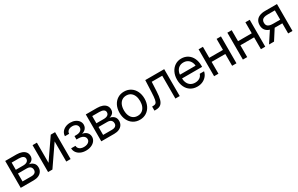

<svg xmlns="http://www.w3.org/2000/svg" viewBox="195 -1851 4943 3188"><g transform="rotate(-30 2666.5 -257.5)"><path d="M61.5 -515.6H276.4Q335 -515.6 378.2 -499.5Q421.4 -483.4 444.6 -452.6Q467.8 -421.9 467.8 -378.4Q467.8 -334 443.1 -307.4Q418.5 -280.8 375 -271Q423.3 -263.7 455.8 -232.4Q488.3 -201.2 488.3 -146Q488.3 -102.5 466.8 -69.6Q445.3 -36.6 405.3 -18.3Q365.2 0 310.5 0H61.5ZM310.5 -77.1Q339.8 -77.1 360.4 -85.4Q380.9 -93.8 391.6 -109.9Q402.3 -126 402.3 -148.9Q402.3 -174.3 391.6 -192.4Q380.9 -210.4 360.4 -219.7Q339.8 -229 310.5 -229H140.6V-77.1ZM280.3 -300.3Q330.1 -300.3 356.9 -319.1Q383.8 -337.9 383.8 -372.6Q383.8 -404.3 356 -421.4Q328.1 -438.5 276.4 -438.5H140.6V-300.3Z M934.6 0V-384.3H933.1L668.9 0H585.9V-515.6H668.9V-130.9H670.4L934.6 -515.6H1017.6V0Z M1114.3 -149.9H1196.8Q1197.8 -123 1212.4 -103Q1227.1 -83 1252.9 -72.5Q1278.8 -62 1312 -62Q1346.2 -62 1372.8 -72.5Q1399.4 -83 1414.3 -102.1Q1429.2 -121.1 1429.2 -145.5Q1429.2 -170.9 1413.8 -190.7Q1398.4 -210.4 1370.1 -221.4Q1341.8 -232.4 1303.2 -232.4H1264.2V-298.3H1303.2Q1335.4 -298.3 1360.4 -308.3Q1385.3 -318.4 1398.9 -336.9Q1412.6 -355.5 1412.6 -379.4Q1412.6 -402.8 1400.1 -420.9Q1387.7 -439 1365 -448.7Q1342.3 -458.5 1312.5 -458.5Q1282.2 -458.5 1258.1 -448.5Q1233.9 -438.5 1220 -419.7Q1206.1 -400.9 1205.6 -375.5H1126Q1126.5 -419.4 1151.1 -453.9Q1175.8 -488.3 1218.3 -507.6Q1260.7 -526.9 1313 -526.9Q1365.2 -526.9 1406.2 -507.8Q1447.3 -488.8 1470 -456.5Q1492.7 -424.3 1492.7 -385.3Q1492.7 -356.9 1480.7 -333Q1468.8 -309.1 1446.3 -292.5Q1423.8 -275.9 1393.6 -268.6V-267.6Q1429.7 -262.7 1456.5 -245.4Q1483.4 -228 1497.6 -201.4Q1511.7 -174.8 1511.7 -142.6Q1511.7 -100.1 1486.1 -65.7Q1460.4 -31.2 1415 -11.7Q1369.6 7.8 1313.5 7.8Q1254.9 7.8 1210 -12.7Q1165 -33.2 1139.9 -69.1Q1114.7 -105 1114.3 -149.9Z M1606.4 -515.6H1821.3Q1879.9 -515.6 1923.1 -499.5Q1966.3 -483.4 1989.5 -452.6Q2012.7 -421.9 2012.7 -378.4Q2012.7 -334 1988 -307.4Q1963.4 -280.8 1919.9 -271Q1968.3 -263.7 2000.7 -232.4Q2033.2 -201.2 2033.2 -146Q2033.2 -102.5 2011.7 -69.6Q1990.2 -36.6 1950.2 -18.3Q1910.2 0 1855.5 0H1606.4ZM1855.5 -77.1Q1884.8 -77.1 1905.3 -85.4Q1925.8 -93.8 1936.5 -109.9Q1947.3 -126 1947.3 -148.9Q1947.3 -174.3 1936.5 -192.4Q1925.8 -210.4 1905.3 -219.7Q1884.8 -229 1855.5 -229H1685.5V-77.1ZM1825.2 -300.3Q1875 -300.3 1901.9 -319.1Q1928.7 -337.9 1928.7 -372.6Q1928.7 -404.3 1900.9 -421.4Q1873 -438.5 1821.3 -438.5H1685.5V-300.3Z M2104.5 -256.8Q2104.5 -335.4 2134.5 -397Q2164.6 -458.5 2219 -492.9Q2273.4 -527.3 2343.8 -527.3Q2414.1 -527.3 2468.5 -492.9Q2522.9 -458.5 2553 -397Q2583 -335.4 2583 -256.8Q2583 -178.7 2553 -117.7Q2522.9 -56.6 2468.5 -22.5Q2414.1 11.7 2343.8 11.7Q2273.4 11.7 2219 -22.5Q2164.6 -56.6 2134.5 -117.7Q2104.5 -178.7 2104.5 -256.8ZM2499 -256.8Q2499 -315.4 2480.5 -359.6Q2461.9 -403.8 2426.8 -428Q2391.6 -452.1 2343.8 -452.1Q2295.9 -452.1 2260.7 -428Q2225.6 -403.8 2207 -359.9Q2188.5 -315.9 2188.5 -256.8Q2188.5 -198.2 2207 -154.5Q2225.6 -110.8 2260.5 -87.2Q2295.4 -63.5 2343.8 -63.5Q2392.1 -63.5 2427 -87.4Q2461.9 -111.3 2480.5 -155Q2499 -198.7 2499 -256.8Z M2625.5 -78.1H2645Q2680.2 -78.1 2697.8 -93.3Q2715.3 -108.4 2724.1 -152.3Q2732.9 -196.3 2736.8 -289.1L2746.6 -515.6H3109.9V0H3026.9V-437.5H2825.7L2816.9 -257.8Q2812.5 -164.1 2796.9 -108.9Q2781.2 -53.7 2747.6 -26.9Q2713.9 0 2653.8 0H2625.5Z M3206.5 -256.8Q3206.5 -334.5 3236.3 -396Q3266.1 -457.5 3319.3 -492.4Q3372.6 -527.3 3439.9 -527.3Q3510.7 -527.3 3563.7 -493.2Q3616.7 -459 3645.5 -397.7Q3674.3 -336.4 3674.3 -256.8V-233.9H3250.5V-305.2H3627.9L3592.3 -280.3Q3592.3 -332 3573.5 -371.3Q3554.7 -410.6 3520.3 -431.9Q3485.8 -453.1 3439.9 -453.1Q3394.5 -453.1 3360.4 -431.9Q3326.2 -410.6 3307.4 -371.3Q3288.6 -332 3288.6 -280.3V-245.1Q3288.6 -191.4 3306.9 -150.4Q3325.2 -109.4 3360.8 -86.4Q3396.5 -63.5 3445.8 -63.5Q3481.4 -63.5 3509.5 -74.7Q3537.6 -85.9 3556.2 -106.4Q3574.7 -127 3582.5 -154.3H3665.5Q3655.8 -105.5 3625 -67.9Q3594.2 -30.3 3547.9 -9.3Q3501.5 11.7 3445.8 11.7Q3371.6 11.7 3317.6 -22.7Q3263.7 -57.1 3235.1 -117.9Q3206.5 -178.7 3206.5 -256.8Z M4133.3 -226.6H3832.5V-304.7H4133.3ZM3852.1 0H3769V-515.6H3852.1ZM4197.8 0H4114.7V-515.6H4197.8Z M4685.1 -226.6H4384.3V-304.7H4685.1ZM4403.8 0H4320.8V-515.6H4403.8ZM4749.5 0H4666.5V-515.6H4749.5Z M5189 0V-442.4H5050.8Q5008.3 -442.4 4981.2 -432.9Q4954.1 -423.3 4941.2 -403.8Q4928.2 -384.3 4928.2 -353Q4928.2 -321.8 4941.4 -302.2Q4954.6 -282.7 4982.4 -273.4Q5010.3 -264.2 5054.2 -264.2H5225.1V-193.8H5047.4Q4983.4 -193.8 4938.5 -212.4Q4893.6 -231 4870.1 -266.6Q4846.7 -302.2 4846.7 -353Q4846.7 -405.3 4869.6 -441.7Q4892.6 -478 4936.8 -496.8Q4981 -515.6 5043.9 -515.6H5272V0ZM4822.3 0 4974.6 -232.4H5066.9L4918 0Z"/></g></svg>

Font: Intratopia Thin
Style: Regular
Weight: 100
Designer: Rasmus Andersson
Foundry: rsms
Version: Version 3.000;Glyphs 3.2.3 (3260)